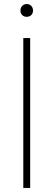

<svg xmlns="http://www.w3.org/2000/svg" viewBox="-20 -928 264 948"><path d="M95 0V-740H129V0ZM81 -876Q81 -890 89.8 -899Q98.5 -908 112 -908Q125.5 -908 134.2 -899Q143 -890 143 -876Q143 -862 134.2 -853.5Q125.5 -845 112 -845Q98.5 -845 89.8 -853.5Q81 -862 81 -876Z"/></svg>

Font: Encode Sans Thin
Style: Regular
Weight: 250
Designer: Multiple Designers
Foundry: Impallari Type
Version: Version 2.000